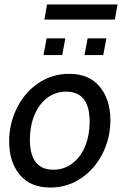

<svg xmlns="http://www.w3.org/2000/svg" viewBox="-20 -831 554 861"><path d="M21 -197Q21 -277 56 -347Q91 -417 152.5 -458.5Q214 -500 290 -500Q380 -500 427.5 -442Q475 -384 475 -292Q475 -212 440 -142.5Q405 -73 343.5 -31.5Q282 10 206 10Q116 10 68.5 -47.5Q21 -105 21 -197ZM382 -285Q382 -420 277 -420Q228 -420 191 -391.5Q154 -363 134 -314Q114 -265 114 -205Q114 -70 219 -70Q268 -70 305 -98.5Q342 -127 362 -176Q382 -225 382 -285ZM189 -659H273L259 -584H175ZM373 -659H457L443 -584H359ZM191 -811H507L495 -743H179Z"/></svg>

Font: Cabin
Style: Italic
Weight: 400
Italic angle: -7°
Designer: Pablo Impallari
Foundry: Pablo Impallari. http://www.impallari.com Igino Marini. http://www.ikern.com
Version: Version 2.200